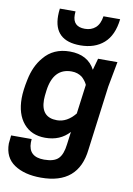

<svg xmlns="http://www.w3.org/2000/svg" viewBox="-112 -845 780 1123"><g transform="rotate(10 278.0 -283.5)"><path d="M304 -589Q147 -589 147 -737Q147 -757 150 -780H243L242 -759Q242 -689 314 -689Q352 -689 377 -711Q402 -733 409 -780H508Q497 -683 443.5 -636Q390 -589 304 -589ZM212 213Q114 213 53.5 172.5Q-7 132 -7 49L-2 0H120L119 21Q119 106 212 106Q271 106 296.5 80.5Q322 55 329 -5L339 -81Q285 -21 196 -21Q114 -21 67.5 -76Q21 -131 21 -225Q21 -271 35 -337Q52 -421 98 -474Q154 -543 252 -543Q359 -543 402 -461L421 -530H536L508 -380L458 3Q435 213 212 213ZM246 -134Q306 -134 354 -193L377 -367Q368 -388 346 -409Q319 -430 282 -430Q174 -430 156 -295Q151 -258 151 -239Q151 -134 246 -134Z"/></g></svg>

Font: Tanohe Sans SemiBold
Style: Italic
Weight: 600
Designer: Village Type and Design LLC & Cristiano Sobral
Foundry: Cooper Hewitt Smithsonian Design Museum
Version: Version 1.00;September 29, 2021;FontCreator 13.0.0.2655 64-b